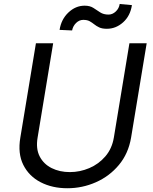

<svg xmlns="http://www.w3.org/2000/svg" viewBox="-20 -948 781 980"><path d="M640.6 -727.3H728.7L649.1 -245.7Q635.3 -164.1 587 -106.2Q538.7 -48.3 469.5 -17.8Q400.2 12.8 323.9 12.8Q246.8 12.8 187.5 -17.8Q128.2 -48.3 99.1 -106.2Q70 -164.1 83.8 -245.7L163.4 -727.3H251.4L171.9 -245.7Q162.3 -188.9 182.5 -149.7Q202.8 -110.4 243.6 -90Q284.4 -69.6 336.6 -69.6Q388.1 -69.6 435.9 -90Q483.7 -110.4 517.6 -149.7Q551.5 -188.9 561.1 -245.7ZM348 -792.6 284.1 -795.5Q292.6 -849.8 329.4 -884.4Q366.1 -919 411.9 -919Q438.9 -919 456.5 -907.7Q474.1 -896.3 491.3 -884.9Q508.5 -873.6 534.1 -873.6Q554.3 -873.6 571 -889.4Q587.7 -905.2 590.9 -927.6L653.4 -921.9Q644.9 -866.5 608.1 -833.8Q571.4 -801.1 525.6 -801.1Q501.1 -801.1 486.5 -808.1Q471.9 -815 460.9 -823.9Q449.9 -832.7 437.5 -839.7Q425.1 -846.6 404.8 -846.6Q384.6 -846.6 368.4 -830.8Q352.3 -815 348 -792.6Z"/></svg>

Font: Inter UI
Style: Italic
Weight: 400
Italic angle: -9.39999°
Designer: Rasmus Andersson
Foundry: rsms
Version: 3.2;8d6f07862